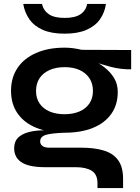

<svg xmlns="http://www.w3.org/2000/svg" viewBox="-20 -750 711 975"><path d="M308 -76Q227 -76 165.5 -100.5Q104 -125 70 -173Q36 -221 36 -289Q36 -356 69 -405Q102 -454 163.5 -481Q225 -508 308 -508Q331 -508 352.5 -505Q374 -502 395 -497L646 -496V-398Q595 -397 542.5 -410.5Q490 -424 450 -440L447 -447Q481 -431 511 -407.5Q541 -384 559.5 -353.5Q578 -323 578 -283Q578 -218 545 -171.5Q512 -125 451.5 -100.5Q391 -76 308 -76ZM475 205V181Q475 135 445.5 117Q416 99 365 99H210Q165 99 134.5 92Q104 85 86 72Q68 59 60 41.5Q52 24 52 4Q52 -36 78 -56.5Q104 -77 148 -84Q192 -91 245 -87L308 -76Q245 -74 214.5 -65.5Q184 -57 184 -32Q184 -17 196 -8.5Q208 0 230 0H393Q460 0 507.5 14.5Q555 29 580 63.5Q605 98 605 158V205ZM308 -170Q351 -170 383.5 -184Q416 -198 434 -224.5Q452 -251 452 -288Q452 -326 434 -353Q416 -380 384 -394.5Q352 -409 308 -409Q265 -409 232 -394.5Q199 -380 181 -353Q163 -326 163 -288Q163 -251 181 -224.5Q199 -198 231.5 -184Q264 -170 308 -170ZM518 -730Q512 -687 488 -652.5Q464 -618 419.5 -598.5Q375 -579 308 -579Q241 -579 197 -598.5Q153 -618 129 -652.5Q105 -687 98 -730H193Q201 -696 228.5 -677.5Q256 -659 308 -659Q361 -659 388.5 -677.5Q416 -696 423 -730Z"/></svg>

Font: Syne
Style: Bold
Weight: 700
Designer: Lucas Descroix
Foundry: Bonjour Monde
Version: Version 2.200